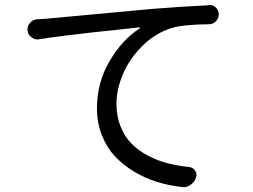

<svg xmlns="http://www.w3.org/2000/svg" viewBox="-20 -745 1040 788"><path d="M141.6 -584Q137.7 -583 133.8 -583Q121.1 -583 109.4 -591.8Q92.8 -603.5 92.8 -625Q92.8 -639.6 103.5 -651.4Q115.2 -665 132.8 -666Q159.2 -667 176.8 -668.9Q604.5 -708 611.3 -709Q721.7 -717.8 837.9 -723.6Q838.9 -724.6 839.8 -724.6Q855.5 -724.6 866.2 -713.9Q877.9 -702.1 877.9 -686Q877.9 -669.9 866.2 -657.7Q854.5 -645.5 837.9 -645.5Q731.4 -644.5 683.6 -629.9Q616.2 -608.4 563.5 -555.7Q510.7 -502.9 484.4 -440.4Q458 -377.9 458 -318.4Q458 -266.6 475.1 -225.1Q492.2 -183.6 520 -155.3Q547.9 -127 586.9 -106.4Q626 -85.9 667 -75.2Q708 -64.5 754.9 -59.6Q771.5 -58.6 780.8 -44.9Q790 -31.2 784.2 -15.6Q778.3 2.9 761.7 13.7Q748 23.4 732.4 23.4Q729.5 23.4 726.6 22.5Q672.9 16.6 624 1.5Q575.2 -13.7 529.8 -41Q484.4 -68.4 451.2 -104Q418 -139.6 397.9 -190.4Q377.9 -241.2 377.9 -299.8Q377.9 -406.2 429.7 -494.1Q481.4 -582 553.7 -628.9Q555.7 -629.9 554.7 -631.3Q553.7 -632.8 552.7 -632.8Q537.1 -630.9 471.7 -624Q406.2 -617.2 357.9 -611.8Q309.6 -606.4 246.1 -598.6Q182.6 -590.8 141.6 -584Z"/></svg>

Font: Gen Jyuu GothicX Regular
Style: Regular
Weight: 400
Designer: [Source Han Sans]
Ryoko NISHIZUKA  (kana & ideographs); Paul D. Hunt (Latin, Greek & Cyrillic); Wenlong ZHANG  (bopomofo
Version: Version 1.002.20150607